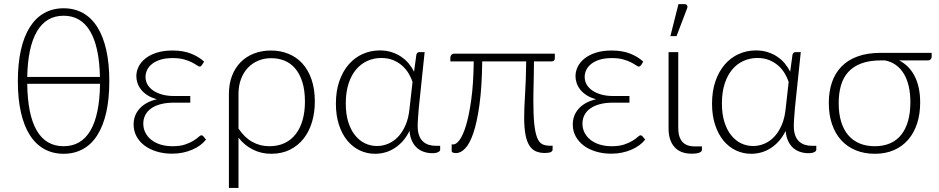

<svg xmlns="http://www.w3.org/2000/svg" viewBox="-20 -756 4654 952"><path d="M295.5 -715Q349 -715 391.2 -691.5Q433.5 -668 462.5 -622Q491.5 -576 506.8 -508.5Q522 -441 522 -353.5Q522 -265.5 506.8 -198.5Q491.5 -131.5 462.5 -85.8Q433.5 -40 391.2 -16.8Q349 6.5 295.5 6.5Q242 6.5 199.8 -16.8Q157.5 -40 128.2 -85.8Q99 -131.5 83.8 -198.5Q68.5 -265.5 68.5 -353.5Q68.5 -441 83.8 -508.5Q99 -576 128.2 -622Q157.5 -668 199.8 -691.5Q242 -715 295.5 -715ZM295.5 -31Q383 -31 428.5 -108.8Q474 -186.5 476 -340.5H115Q117 -186.5 162.2 -108.8Q207.5 -31 295.5 -31ZM295.5 -678Q209 -678 163.5 -600.8Q118 -523.5 115 -374.5H475.5Q472.5 -523.5 427 -600.8Q381.5 -678 295.5 -678Z M981 -433Q978 -429 975.8 -427.5Q973.5 -426 969.5 -426Q965 -426 955.8 -432.5Q946.5 -439 931 -447Q915.5 -455 892.2 -461.5Q869 -468 836 -468Q801.5 -468 776.2 -460.2Q751 -452.5 734.2 -439.2Q717.5 -426 709.5 -409.2Q701.5 -392.5 701.5 -374.5Q701.5 -354.5 711.2 -337.2Q721 -320 739.5 -307.2Q758 -294.5 784 -287.2Q810 -280 842.5 -280H923.5V-247H842.5Q805.5 -247 777 -239.5Q748.5 -232 729.2 -218.2Q710 -204.5 700.2 -185.2Q690.5 -166 690.5 -143Q690.5 -118.5 701 -98Q711.5 -77.5 730.5 -62.5Q749.5 -47.5 776.2 -39.2Q803 -31 835.5 -31Q873 -31 897.8 -39.5Q922.5 -48 938.8 -58Q955 -68 964 -76.5Q973 -85 978.5 -85Q985 -85 988.5 -80L1001.5 -64Q990 -49 972.5 -36Q955 -23 933.2 -13.8Q911.5 -4.5 886.2 0.8Q861 6 833.5 6Q792.5 6 757.5 -4.5Q722.5 -15 697 -34Q671.5 -53 657 -79.8Q642.5 -106.5 642.5 -139Q642.5 -184.5 672.2 -217.5Q702 -250.5 758 -264Q730 -271.5 710.5 -284.2Q691 -297 679 -312.5Q667 -328 661.5 -345Q656 -362 656 -378Q656 -402 667 -424.8Q678 -447.5 700.2 -465.5Q722.5 -483.5 756.2 -494.5Q790 -505.5 835.5 -505.5Q888.5 -505.5 927 -490.2Q965.5 -475 992 -450.5Z M1115 -289.5Q1115 -339.5 1130.2 -379.5Q1145.5 -419.5 1173 -447.5Q1200.5 -475.5 1239 -490.5Q1277.5 -505.5 1324 -505.5Q1370 -505.5 1409.8 -489.5Q1449.5 -473.5 1478.8 -441.8Q1508 -410 1524.5 -362.5Q1541 -315 1541 -252Q1541 -197.5 1526.8 -150.2Q1512.5 -103 1485 -68.2Q1457.5 -33.5 1417.2 -13.5Q1377 6.5 1324.5 6.5Q1274.5 6.5 1233 -14.8Q1191.5 -36 1162.5 -73.5V176H1115ZM1162.5 -119Q1192 -74 1231 -52.5Q1270 -31 1315 -31Q1359 -31 1392 -47Q1425 -63 1447.2 -92.2Q1469.5 -121.5 1480.8 -162.2Q1492 -203 1492 -252Q1492 -307.5 1479.5 -348Q1467 -388.5 1444.8 -415.2Q1422.5 -442 1391.8 -454.8Q1361 -467.5 1324 -467.5Q1290 -467.5 1260.5 -455.2Q1231 -443 1209.2 -420Q1187.5 -397 1175 -364Q1162.5 -331 1162.5 -289.5Z M2123 3.5Q2102 3.5 2082.8 -2.8Q2063.5 -9 2048.2 -22.2Q2033 -35.5 2023 -56.5Q2013 -77.5 2010.5 -107Q1996.5 -78.5 1977.8 -57.2Q1959 -36 1937 -21.8Q1915 -7.5 1890.2 -0.5Q1865.5 6.5 1840 6.5Q1799.5 6.5 1764 -10.2Q1728.5 -27 1702.2 -58.8Q1676 -90.5 1660.8 -136.8Q1645.5 -183 1645.5 -242Q1645.5 -304.5 1662.5 -353.5Q1679.5 -402.5 1709 -436.5Q1738.5 -470.5 1778.2 -488.2Q1818 -506 1863 -506Q1895 -506 1921.5 -497.5Q1948 -489 1969.5 -474.5Q1991 -460 2006.8 -440.8Q2022.5 -421.5 2033 -400.5L2044.5 -485Q2048 -497.5 2059.5 -497.5H2085.5L2056.5 -220.5Q2054.5 -195.5 2052.8 -171.8Q2051 -148 2051 -130.5Q2051 -104 2057.8 -85.2Q2064.5 -66.5 2076.8 -55Q2089 -43.5 2105.5 -38.2Q2122 -33 2141.5 -33H2162.5V-13.5Q2162.5 -7 2152.5 -1.8Q2142.5 3.5 2123 3.5ZM1849 -32Q1878.5 -32 1905.8 -43.8Q1933 -55.5 1954.8 -78.8Q1976.5 -102 1991.2 -136.5Q2006 -171 2010.5 -217L2025.5 -349.5Q2018 -372.5 2004.8 -394Q1991.5 -415.5 1972.2 -432Q1953 -448.5 1927.8 -458.5Q1902.5 -468.5 1870.5 -468.5Q1834 -468.5 1802 -454.2Q1770 -440 1746 -411.8Q1722 -383.5 1708.2 -341.2Q1694.5 -299 1694.5 -243Q1694.5 -190 1707 -150.5Q1719.5 -111 1740.8 -84.8Q1762 -58.5 1790 -45.2Q1818 -32 1849 -32Z M2731 -490V-467Q2731 -451.5 2713.5 -451.5H2627.5Q2627.5 -422 2627 -396.2Q2626.5 -370.5 2626 -347Q2625.5 -323.5 2625 -301.8Q2624.5 -280 2624.5 -258.5Q2624.5 -185 2629.2 -140.5Q2634 -96 2643.8 -72.2Q2653.5 -48.5 2669 -41Q2684.5 -33.5 2705.5 -33.5H2720V-14.5Q2720 2.5 2681.5 2.5Q2656 2.5 2637 -5.8Q2618 -14 2605 -34.2Q2592 -54.5 2585.5 -88.5Q2579 -122.5 2579 -174Q2579 -218.5 2583.5 -288.5Q2588 -358.5 2589 -451.5H2371Q2369.5 -323 2357.2 -235.8Q2345 -148.5 2326.8 -95.5Q2308.5 -42.5 2286.2 -19.8Q2264 3 2242 3Q2233.5 3 2226.5 0.8Q2219.5 -1.5 2219.5 -7V-40H2229Q2242 -40 2258.8 -62.2Q2275.5 -84.5 2290.5 -133.5Q2305.5 -182.5 2316.5 -260.8Q2327.5 -339 2329 -451.5H2213V-471Q2213 -477.5 2218 -483.8Q2223 -490 2233 -490Z M3158.5 -433Q3155.5 -429 3153.2 -427.5Q3151 -426 3147 -426Q3142.5 -426 3133.2 -432.5Q3124 -439 3108.5 -447Q3093 -455 3069.8 -461.5Q3046.5 -468 3013.5 -468Q2979 -468 2953.8 -460.2Q2928.5 -452.5 2911.8 -439.2Q2895 -426 2887 -409.2Q2879 -392.5 2879 -374.5Q2879 -354.5 2888.8 -337.2Q2898.5 -320 2917 -307.2Q2935.5 -294.5 2961.5 -287.2Q2987.5 -280 3020 -280H3101V-247H3020Q2983 -247 2954.5 -239.5Q2926 -232 2906.8 -218.2Q2887.5 -204.5 2877.8 -185.2Q2868 -166 2868 -143Q2868 -118.5 2878.5 -98Q2889 -77.5 2908 -62.5Q2927 -47.5 2953.8 -39.2Q2980.5 -31 3013 -31Q3050.5 -31 3075.2 -39.5Q3100 -48 3116.2 -58Q3132.5 -68 3141.5 -76.5Q3150.5 -85 3156 -85Q3162.5 -85 3166 -80L3179 -64Q3167.5 -49 3150 -36Q3132.5 -23 3110.8 -13.8Q3089 -4.5 3063.8 0.8Q3038.5 6 3011 6Q2970 6 2935 -4.5Q2900 -15 2874.5 -34Q2849 -53 2834.5 -79.8Q2820 -106.5 2820 -139Q2820 -184.5 2849.8 -217.5Q2879.5 -250.5 2935.5 -264Q2907.5 -271.5 2888 -284.2Q2868.5 -297 2856.5 -312.5Q2844.5 -328 2839 -345Q2833.5 -362 2833.5 -378Q2833.5 -402 2844.5 -424.8Q2855.5 -447.5 2877.8 -465.5Q2900 -483.5 2933.8 -494.5Q2967.5 -505.5 3013 -505.5Q3066 -505.5 3104.5 -490.2Q3143 -475 3169.5 -450.5Z M3295 0ZM3295 -497.5H3343V-121Q3343 -76.5 3363 -53.2Q3383 -30 3425.5 -30H3460.5V-14.5Q3460.5 6 3409.5 6Q3353.5 6 3324.2 -27Q3295 -60 3295 -118.5ZM3304 -577 3344 -735.5H3374.5Q3383 -735.5 3386.8 -729.2Q3390.5 -723 3386.5 -713.5L3334.5 -577Z M3988 3.5Q3967 3.5 3947.8 -2.8Q3928.5 -9 3913.2 -22.2Q3898 -35.5 3888 -56.5Q3878 -77.5 3875.5 -107Q3861.5 -78.5 3842.8 -57.2Q3824 -36 3802 -21.8Q3780 -7.5 3755.2 -0.5Q3730.5 6.5 3705 6.5Q3664.5 6.5 3629 -10.2Q3593.5 -27 3567.2 -58.8Q3541 -90.5 3525.8 -136.8Q3510.5 -183 3510.5 -242Q3510.5 -304.5 3527.5 -353.5Q3544.5 -402.5 3574 -436.5Q3603.5 -470.5 3643.2 -488.2Q3683 -506 3728 -506Q3760 -506 3786.5 -497.5Q3813 -489 3834.5 -474.5Q3856 -460 3871.8 -440.8Q3887.5 -421.5 3898 -400.5L3909.5 -485Q3913 -497.5 3924.5 -497.5H3950.5L3921.5 -220.5Q3919.5 -195.5 3917.8 -171.8Q3916 -148 3916 -130.5Q3916 -104 3922.8 -85.2Q3929.5 -66.5 3941.8 -55Q3954 -43.5 3970.5 -38.2Q3987 -33 4006.5 -33H4027.5V-13.5Q4027.5 -7 4017.5 -1.8Q4007.5 3.5 3988 3.5ZM3714 -32Q3743.5 -32 3770.8 -43.8Q3798 -55.5 3819.8 -78.8Q3841.5 -102 3856.2 -136.5Q3871 -171 3875.5 -217L3890.5 -349.5Q3883 -372.5 3869.8 -394Q3856.5 -415.5 3837.2 -432Q3818 -448.5 3792.8 -458.5Q3767.5 -468.5 3735.5 -468.5Q3699 -468.5 3667 -454.2Q3635 -440 3611 -411.8Q3587 -383.5 3573.2 -341.2Q3559.5 -299 3559.5 -243Q3559.5 -190 3572 -150.5Q3584.5 -111 3605.8 -84.8Q3627 -58.5 3655 -45.2Q3683 -32 3714 -32Z M4438 -456.5Q4489 -430.5 4515.8 -377.2Q4542.5 -324 4542.5 -247.5Q4542.5 -191 4527.5 -144.5Q4512.5 -98 4483.8 -64.2Q4455 -30.5 4413.2 -12Q4371.5 6.5 4317.5 6.5Q4266 6.5 4224 -10.5Q4182 -27.5 4152 -59.8Q4122 -92 4105.8 -139Q4089.5 -186 4089.5 -246Q4089.5 -302.5 4105.2 -348.2Q4121 -394 4152.8 -426.5Q4184.5 -459 4233 -476.5Q4281.5 -494 4347.5 -494H4599.5V-473.5Q4599.5 -468 4594.8 -462.2Q4590 -456.5 4580.5 -456.5ZM4494 -249.5Q4494 -292 4486 -327.2Q4478 -362.5 4462.2 -389.2Q4446.5 -416 4422.8 -433.2Q4399 -450.5 4368 -456.5H4347.5Q4290.5 -456.5 4250.8 -441.5Q4211 -426.5 4186 -399Q4161 -371.5 4149.8 -332.5Q4138.5 -293.5 4138.5 -245Q4138.5 -193 4150.5 -153.2Q4162.5 -113.5 4185.5 -86.2Q4208.5 -59 4241.8 -45Q4275 -31 4317 -31Q4361 -31 4394.2 -45.8Q4427.5 -60.5 4449.5 -88.8Q4471.5 -117 4482.8 -157.5Q4494 -198 4494 -249.5Z"/></svg>

Font: Lato Light
Style: Regular
Weight: 300
Designer: Lukasz Dziedzic
Foundry: tyPoland Lukasz Dziedzic
Version: Version 2.007; 2014-02-27